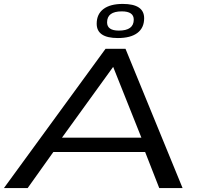

<svg xmlns="http://www.w3.org/2000/svg" viewBox="-54 -959 1006 979"><path d="M-34 0 484 -710H586L877 0H758L686 -184H218L87 0ZM262 -257H667L523 -618ZM547 -765Q439 -765 439 -838Q439 -887 473.5 -913Q508 -939 572 -939Q681 -939 681 -866Q681 -817 646.5 -791Q612 -765 547 -765ZM552 -803Q628 -803 628 -859Q628 -901 567 -901Q492 -901 492 -845Q492 -803 552 -803Z"/></svg>

Font: Georama ExtraExtended
Style: Italic
Weight: 400
Width: 8
Italic angle: -9°
Designer: Jean-Baptiste Levee
Foundry: Production Type
Version: Version 1.000